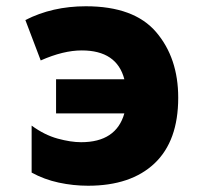

<svg xmlns="http://www.w3.org/2000/svg" viewBox="-20 -583 640 613"><path d="M261 10Q398 10 473.5 -61.5Q549 -133 549 -271Q549 -398 478.5 -480.5Q408 -563 254 -563Q147 -563 61 -519L110 -390Q182 -422 241 -422Q353 -422 377 -330H159V-221H377Q351 -129 239 -129Q206 -129 164 -140.5Q122 -152 81 -182V-32Q121 -10 167.5 0Q214 10 261 10Z"/></svg>

Font: Noto Sans Mono UI ExtraBold
Style: Regular
Weight: 800
Designer: Monotype Design team
Foundry: Monotype Imaging Inc.
Version: 1.000